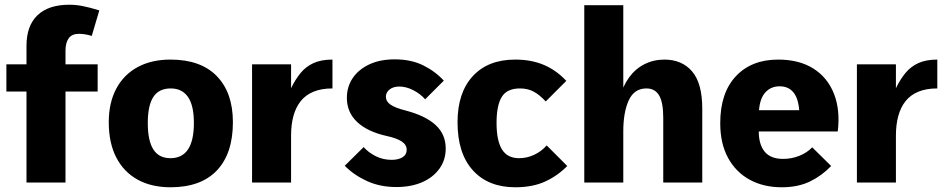

<svg xmlns="http://www.w3.org/2000/svg" viewBox="-20 -772 3999 812"><path d="M92 -385H7V-500H92V-578Q92 -663 138.5 -707.5Q185 -752 273 -752Q300 -752 329 -746.5Q358 -741 400 -728L368 -620Q353 -625 338.5 -627Q324 -629 314 -629Q284 -629 270.5 -610Q257 -591 257 -558V-500H393V-385H257V0H92Z M701 20Q621 20 562.5 -12Q504 -44 472 -105.5Q440 -167 440 -255Q440 -338 472 -397.5Q504 -457 562.5 -488.5Q621 -520 701 -520Q829 -520 897 -450Q965 -380 965 -255Q965 -123 897.5 -51.5Q830 20 701 20ZM701 -103Q750 -103 775 -140Q800 -177 800 -252Q800 -326 775 -362Q750 -398 702 -398Q652 -398 628.5 -362Q605 -326 605 -252Q605 -177 628.5 -140Q652 -103 701 -103Z M1046 -500H1211V-399Q1229 -436 1251 -463Q1273 -490 1305.5 -505Q1338 -520 1386 -520V-398Q1339 -398 1305.5 -384Q1272 -370 1251.5 -344Q1231 -318 1221 -281.5Q1211 -245 1211 -199V0H1046Z M1518 -150Q1538 -127 1569 -111.5Q1600 -96 1636 -96Q1665 -96 1682.5 -107Q1700 -118 1700 -138Q1700 -160 1678.5 -174Q1657 -188 1615 -197Q1534 -215 1490.5 -256Q1447 -297 1447 -358Q1447 -405 1471.5 -441.5Q1496 -478 1541.5 -499.5Q1587 -521 1649 -521Q1718 -521 1769 -496Q1820 -471 1857 -431L1778 -352Q1758 -375 1728 -390.5Q1698 -406 1669 -406Q1643 -406 1627.5 -393.5Q1612 -381 1612 -363Q1612 -343 1631.5 -329.5Q1651 -316 1694 -305Q1779 -283 1822 -243.5Q1865 -204 1865 -144Q1865 -95 1838 -58Q1811 -21 1764.5 -1Q1718 19 1656 19Q1587 19 1531.5 -6.5Q1476 -32 1438 -71Z M2379 -70Q2339 -29 2286 -4.5Q2233 20 2159 20Q2045 20 1980 -51.5Q1915 -123 1915 -255Q1915 -380 1979.5 -450Q2044 -520 2159 -520Q2227 -520 2280 -497.5Q2333 -475 2375 -430L2288 -343Q2262 -371 2237 -384.5Q2212 -398 2179 -398Q2124 -398 2102 -362Q2080 -326 2080 -252Q2080 -177 2103 -140Q2126 -103 2175 -103Q2208 -103 2238.5 -117Q2269 -131 2292 -157Z M2451 -750H2616V0H2451ZM2785 -274Q2785 -339 2767.5 -368.5Q2750 -398 2714 -398Q2662 -398 2639 -347.5Q2616 -297 2616 -217L2602 -280L2600 -356Q2614 -408 2640.5 -444.5Q2667 -481 2705.5 -500.5Q2744 -520 2790 -520Q2864 -520 2907 -470Q2950 -420 2950 -312V0H2785Z M3286 20Q3209 20 3150.5 -12Q3092 -44 3059 -104.5Q3026 -165 3026 -251Q3026 -379 3092 -449.5Q3158 -520 3271 -520Q3360 -520 3420 -482Q3480 -444 3507 -375.5Q3534 -307 3523 -216H3189Q3189 -161 3214 -130.5Q3239 -100 3292 -100Q3328 -100 3360.5 -113Q3393 -126 3415 -149L3495 -70Q3456 -29 3405.5 -4.5Q3355 20 3286 20ZM3190 -306H3360Q3356 -357 3335 -382Q3314 -407 3277 -407Q3241 -407 3217.5 -382Q3194 -357 3190 -306Z M3604 -500H3769V-399Q3787 -436 3809 -463Q3831 -490 3863.5 -505Q3896 -520 3944 -520V-398Q3897 -398 3863.5 -384Q3830 -370 3809.5 -344Q3789 -318 3779 -281.5Q3769 -245 3769 -199V0H3604Z"/></svg>

Font: Moderustic
Style: Bold
Weight: 700
Designer: Tural Alisoy
Foundry: TAFT Foundry
Version: Version 2.120